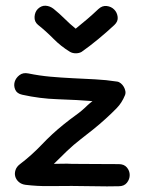

<svg xmlns="http://www.w3.org/2000/svg" viewBox="-20 -687 498 670"><path d="M394.5 -114.3Q413.1 -114.3 422.9 -102.5Q432.6 -90.8 432.6 -76.2Q432.6 -61.5 422.9 -49.3Q413.1 -37.1 394.5 -37.1Q353.5 -36.1 312.5 -37.1Q271.5 -38.1 230.5 -38.1Q189.5 -38.1 149.9 -37.6Q110.4 -37.1 69.3 -42Q54.7 -43.9 45.4 -52.2Q36.1 -60.5 33.2 -71.3Q30.3 -82 34.2 -93.8Q38.1 -105.5 49.8 -114.3Q90.8 -145.5 126 -182.6Q161.1 -219.7 201.2 -252Q222.7 -269.5 244.6 -285.2Q266.6 -300.8 286.1 -320.3Q290 -324.2 293.9 -327.1Q297.9 -330.1 302.7 -334Q241.2 -338.9 180.2 -340.8Q119.1 -342.8 57.6 -356.4Q39.1 -360.4 33.2 -374Q27.3 -387.7 31.2 -401.4Q35.2 -415 47.9 -424.8Q60.5 -434.6 79.1 -430.7Q117.2 -422.9 155.8 -419.4Q194.3 -416 233.4 -414.1Q272.5 -412.1 311.5 -410.2Q350.6 -408.2 388.7 -402.3Q395.5 -401.4 401.9 -396Q408.2 -390.6 412.1 -383.8Q416 -377 417.5 -369.1Q418.9 -361.3 416 -354.5Q405.3 -328.1 387.2 -309.6Q369.1 -291 348.6 -272.5Q327.1 -252.9 305.7 -235.8Q284.2 -218.8 261.7 -201.2Q236.3 -181.6 213.4 -159.7Q190.4 -137.7 168 -115.2Q183.6 -115.2 199.2 -115.7Q214.8 -116.2 230.5 -115.2Q271.5 -115.2 312.5 -114.7Q353.5 -114.3 394.5 -114.3ZM112.3 -600.6Q99.6 -611.3 100.6 -628.4Q101.6 -645.5 112.3 -656.2Q125 -668 139.6 -667Q154.3 -666 167 -656.2Q187.5 -639.6 205.6 -621.6Q223.6 -603.5 244.1 -586.9Q264.6 -603.5 284.2 -620.1Q303.7 -636.7 323.2 -655.3Q336.9 -668 352.5 -666Q368.2 -664.1 378.4 -653.8Q388.7 -643.6 390.6 -627.9Q392.6 -612.3 378.9 -599.6Q351.6 -574.2 323.2 -550.8Q294.9 -527.3 264.6 -505.9Q255.9 -501 244.6 -501Q233.4 -501 224.6 -505.9Q192.4 -525.4 166.5 -551.8Q140.6 -578.1 112.3 -600.6Z"/></svg>

Font: Schoolbell
Style: Regular
Weight: 400
Designer: Font Diner, Inc
Foundry: Font Diner, Inc
Version: Version 1.000